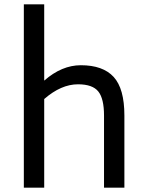

<svg xmlns="http://www.w3.org/2000/svg" viewBox="-20 -866 679 886"><path d="M554 -333V0H460V-333Q460 -411 433.5 -444Q407 -477 340 -477Q262 -477 184 -409V0H90V-846H184V-494Q265 -565 353 -565Q455 -565 504.5 -511Q554 -457 554 -333Z"/></svg>

Font: Biryani
Style: Regular
Weight: 400
Designer: Dan Reynolds and Mathieu Reguer
Foundry: Dan Reynolds and Mathieu Reguer
Version: Version 1.004; ttfautohint (v1.1) -l 5 -r 5 -G 72 -x 0 -D la